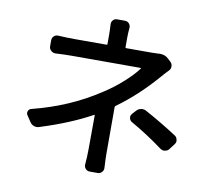

<svg xmlns="http://www.w3.org/2000/svg" viewBox="-90 -911 1180 1063"><g transform="rotate(10 500.0 -380.0)"><path d="M558.6 -334Q554.7 -331.1 554.7 -326.2V-69.3Q554.7 -37.1 557.6 14.6Q558.6 28.3 548.8 38.6Q539.1 48.8 525.4 48.8H480.5Q466.8 48.8 457.5 38.6Q448.2 28.3 449.2 14.6Q453.1 -29.3 453.1 -69.3Q453.1 -199.2 454.1 -262.7Q454.1 -266.6 450.2 -264.6Q330.1 -198.2 162.1 -145.5Q147.5 -140.6 132.8 -146Q118.2 -151.4 110.4 -164.1L86.9 -199.2Q83 -205.1 83 -211.9Q83 -216.8 85 -221.7Q89.8 -233.4 101.6 -236.3Q308.6 -288.1 474.6 -397.5Q533.2 -434.6 583.5 -480Q633.8 -525.4 660.2 -561.5Q663.1 -565.4 658.2 -565.4H271.5Q232.4 -565.4 179.7 -562.5Q166 -562.5 155.3 -572.3Q144.5 -582 144.5 -595.7V-629.9Q144.5 -644.5 154.8 -653.8Q165 -663.1 179.7 -662.1Q225.6 -659.2 268.6 -659.2H450.2Q455.1 -659.2 455.1 -663.1V-717.8Q455.1 -746.1 453.1 -773.4Q452.1 -787.1 460.9 -797.4Q469.7 -807.6 483.4 -807.6H528.3Q542 -807.6 551.3 -797.4Q560.5 -787.1 559.6 -773.4Q556.6 -742.2 556.6 -717.8V-663.1Q556.6 -659.2 561.5 -659.2H703.1Q723.6 -659.2 740.2 -660.2Q745.1 -661.1 750 -661.1Q780.3 -661.1 798.8 -642.6L814.5 -627.9Q825.2 -618.2 825.7 -603.5Q826.2 -588.9 816.4 -579.1Q789.1 -550.8 775.4 -534.2Q673.8 -417 558.6 -334ZM663.1 -261.7Q651.4 -268.6 649.4 -282.2Q648.4 -285.2 648.4 -287.1Q648.4 -296.9 655.3 -305.7L675.8 -328.1Q685.5 -338.9 700.2 -341.8Q704.1 -342.8 708 -342.8Q718.8 -342.8 728.5 -337.9Q828.1 -283.2 910.2 -229.5Q921.9 -221.7 923.8 -207Q924.8 -204.1 924.8 -202.1Q924.8 -191.4 918 -182.6L893.6 -150.4Q885.7 -139.6 871.1 -137.7Q868.2 -136.7 866.2 -136.7Q854.5 -136.7 844.7 -143.6Q754.9 -210 663.1 -261.7Z"/></g></svg>

Font: Gen Jyuu GothicL Medium
Style: Regular
Weight: 500
Designer: [Source Han Sans]
Ryoko NISHIZUKA  (kana & ideographs); Paul D. Hunt (Latin, Greek & Cyrillic); Wenlong ZHANG  (bopomofo
Version: Version 1.002.20150607